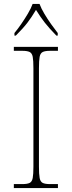

<svg xmlns="http://www.w3.org/2000/svg" viewBox="-20 -951 365 971"><path d="M50 0V-20H93Q118 -20 130 -26Q142 -32 145.5 -51Q149 -70 149 -108V-606Q149 -645 145.5 -663.5Q142 -682 130 -688Q118 -694 93 -694H50V-714H273V-694H233Q208 -694 196 -688Q184 -682 180.5 -663.5Q177 -645 177 -606V-108Q177 -70 180.5 -51Q184 -32 196 -26Q208 -20 233 -20H273V0ZM53 -784Q69 -803 87 -829Q105 -855 121 -882Q137 -909 145 -931H180Q188 -909 204 -882Q220 -855 238.5 -829Q257 -803 272 -784V-771H265Q228 -809 206.5 -836.5Q185 -864 162 -901Q140 -864 119 -836.5Q98 -809 60 -771H53Z"/></svg>

Font: Noto Serif Tamil Thin
Style: Regular
Weight: 100
Designer: Indian Type Foundry, Tom Grace, and the Monotype Design Team
Foundry: Monotype Imaging Inc.
Version: Version 2.004; ttfautohint (v1.8.4.7-5d5b)